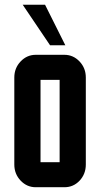

<svg xmlns="http://www.w3.org/2000/svg" viewBox="-20 -785 420 805"><path d="M189.9 -595.2 75.2 -765.1H168.9L253.9 -595.2ZM339.8 -460V-95.2Q339.8 -55.2 313.5 -27.3Q287.6 0 250 0H129.9Q92.8 0 66.4 -27.8Q40 -55.7 40 -95.2V-460Q40 -499.5 66.4 -527.3Q92.8 -555.2 129.9 -555.2H250Q287.1 -555.2 313.5 -527.3Q339.8 -499.5 339.8 -460ZM230 -105V-450.2H149.9V-105Z"/></svg>

Font: Horta
Style: Regular
Weight: 600
Width: 3
Version: Version 0.11